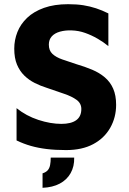

<svg xmlns="http://www.w3.org/2000/svg" viewBox="-20 -702 617 916"><path d="M295 14Q244 14 203 9Q162 4 127 -6Q92 -16 59 -32V-186Q105 -149 163 -130Q221 -111 273 -111Q319 -111 343.5 -128.5Q368 -146 368 -182Q368 -209 345.5 -225.5Q323 -242 286 -254.5Q249 -267 203 -283Q174 -292 146 -306Q118 -320 96 -341.5Q74 -363 61 -394Q48 -425 48 -470Q48 -511 63 -549Q78 -587 109.5 -617Q141 -647 190 -664.5Q239 -682 305 -682Q346 -682 377.5 -677Q409 -672 438 -662.5Q467 -653 497 -638V-482Q474 -501 445.5 -517.5Q417 -534 386 -545Q355 -556 321 -557Q291 -558 266 -551Q241 -544 227 -528.5Q213 -513 213 -489Q213 -461 230 -445Q247 -429 277 -418.5Q307 -408 344 -396Q385 -384 419.5 -369.5Q454 -355 480 -333Q506 -311 520 -279Q534 -247 534 -202Q534 -142 506 -92.5Q478 -43 425 -14.5Q372 14 295 14ZM183 194V125Q199 120 207.5 110.5Q216 101 219 85.5Q222 70 222 50H334Q335 92 317 124Q299 156 265 174Q231 192 183 194Z"/></svg>

Font: Maven Pro
Style: Bold
Weight: 700
Designer: Joe Prince
Foundry: Joe Prince
Version: Version 2.103